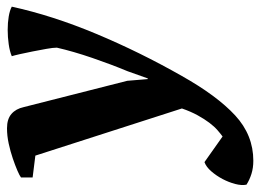

<svg xmlns="http://www.w3.org/2000/svg" viewBox="-134 -432 761 562"><g transform="rotate(-90 247.0 -151.5)"><path d="M72 -429 8 -437V-471Q13 -475 28 -481.5Q43 -488 63.5 -495Q84 -502 107 -507Q130 -512 152 -512Q179 -512 194 -499Q209 -486 214 -463L291 -160L296 -100H298L319 -159Q339 -207 358 -262.5Q377 -318 388 -366Q388 -377 384.5 -396.5Q381 -416 377 -436.5Q373 -457 369 -474.5Q365 -492 363 -498Q377 -504 398 -507Q419 -510 440 -510Q461 -510 479 -507Q497 -504 508 -498Q482 -379 428.5 -251Q375 -123 305 0Q247 103 189.5 156Q132 209 57 209Q36 209 18.5 203.5Q1 198 -13 189Q-16 175 -11 156Q-6 137 3.5 119Q13 101 26 86Q39 71 53 66L128 119Q135 114 146 104.5Q157 95 168 80.5Q179 66 190 46Q201 26 210 0Z"/></g></svg>

Font: PT Serif
Style: Bold Italic
Weight: 700
Italic angle: -12°
Designer: A.Korolkova, O.Umpeleva, V.Yefimov
Foundry: ParaType Ltd
Version: Version 1.000W OFL